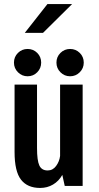

<svg xmlns="http://www.w3.org/2000/svg" viewBox="-20 -919 490 949"><path d="M102.5 -756.5 214.5 -899H336.5L192.5 -756.5ZM49 -609.5Q49 -638 68.8 -657.5Q88.5 -677 116.5 -677Q144.5 -677 164 -657.5Q183.5 -638 183.5 -609.5Q183.5 -581.5 164 -561.8Q144.5 -542 116.5 -542Q88.5 -542 68.8 -561.8Q49 -581.5 49 -609.5ZM259 -609.5Q259 -638 278.8 -657.5Q298.5 -677 326.5 -677Q354.5 -677 374.2 -657.5Q394 -638 394 -609.5Q394 -581.5 374.2 -561.8Q354.5 -542 326.5 -542Q298.5 -542 278.8 -561.8Q259 -581.5 259 -609.5ZM178.5 10Q115.5 10 83.8 -31Q52 -72 52 -168V-501H163V-187.5Q163 -125.5 174.5 -101Q186 -76.5 215.5 -76.5Q241 -76.5 257.2 -98.5Q273.5 -120.5 277 -148V-501H388.5V0H300L288 -54.5Q270.5 -23.5 242 -6.8Q213.5 10 178.5 10Z"/></svg>

Font: League Mono Condensed Medium
Style: Regular
Weight: 500
Width: 1
Designer: Tyler Finck
Foundry: The League of Moveable Type / Tyler Finck
Version: Version 2.210